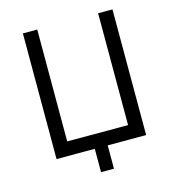

<svg xmlns="http://www.w3.org/2000/svg" viewBox="-120 -801 943 1033"><g transform="rotate(-15 351.5 -285.0)"><path d="M387 130H315V0H102V-700H182V-77H521V-700H601V0H387Z"/></g></svg>

Font: Tilda Sans
Style: Regular
Weight: 400
Designer: ParaType Ltd
Foundry: ParaType Ltd
Version: Version 1.002W